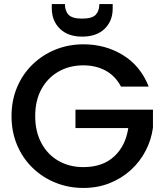

<svg xmlns="http://www.w3.org/2000/svg" viewBox="-20 -923 813 949"><path d="M715 -495H578Q550 -548 502 -574Q454 -600 392 -600Q323 -600 269 -569Q215 -538 184.5 -482Q154 -426 154 -349Q154 -273 184.5 -216Q215 -159 269 -128Q323 -97 392 -97Q487 -97 544 -149.5Q601 -202 614 -290H353V-381H736V-292Q728 -232 700 -178Q672 -124 626.5 -82.5Q581 -41 521.5 -17.5Q462 6 392 6Q319 6 254.5 -20Q190 -46 141 -93.5Q92 -141 64.5 -206Q37 -271 37 -349Q37 -427 64.5 -492Q92 -557 141 -604.5Q190 -652 254.5 -678Q319 -704 392 -704Q501 -704 588 -650.5Q675 -597 715 -495ZM537 -881Q537 -819 497 -780.5Q457 -742 386 -742Q316 -742 276 -781Q236 -820 236 -882V-903H301Q301 -869 319 -850Q337 -831 386 -831Q435 -831 453 -850Q471 -869 471 -903H537Z"/></svg>

Font: Poppins Medium
Style: Regular
Weight: 500
Designer: Ninad Kale (Devanagari), Jonny Pinhorn (Latin)
Version: Version 5.002